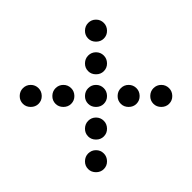

<svg xmlns="http://www.w3.org/2000/svg" viewBox="-116 -666 832 832"><g transform="rotate(-45 300.0 -250.0)"><path d="M52 -450Q52 -431 66.5 -416.5Q81 -402 100 -402Q120 -402 134 -416.5Q148 -431 148 -450Q148 -470 134 -484Q120 -498 100 -498Q81 -498 66.5 -484Q52 -470 52 -450ZM452 -450Q452 -431 466.5 -416.5Q481 -402 500 -402Q520 -402 534 -416.5Q548 -431 548 -450Q548 -470 534 -484Q520 -498 500 -498Q481 -498 466.5 -484Q452 -470 452 -450ZM152 -350Q152 -331 166.5 -316.5Q181 -302 200 -302Q220 -302 234 -316.5Q248 -331 248 -350Q248 -370 234 -384Q220 -398 200 -398Q181 -398 166.5 -384Q152 -370 152 -350ZM352 -350Q352 -331 366.5 -316.5Q381 -302 400 -302Q420 -302 434 -316.5Q448 -331 448 -350Q448 -370 434 -384Q420 -398 400 -398Q381 -398 366.5 -384Q352 -370 352 -350ZM252 -250Q252 -231 266.5 -216.5Q281 -202 300 -202Q320 -202 334 -216.5Q348 -231 348 -250Q348 -270 334 -284Q320 -298 300 -298Q281 -298 266.5 -284Q252 -270 252 -250ZM152 -150Q152 -131 166.5 -116.5Q181 -102 200 -102Q220 -102 234 -116.5Q248 -131 248 -150Q248 -170 234 -184Q220 -198 200 -198Q181 -198 166.5 -184Q152 -170 152 -150ZM352 -150Q352 -131 366.5 -116.5Q381 -102 400 -102Q420 -102 434 -116.5Q448 -131 448 -150Q448 -170 434 -184Q420 -198 400 -198Q381 -198 366.5 -184Q352 -170 352 -150ZM52 -50Q52 -31 66.5 -16.5Q81 -2 100 -2Q120 -2 134 -16.5Q148 -31 148 -50Q148 -70 134 -84Q120 -98 100 -98Q81 -98 66.5 -84Q52 -70 52 -50ZM452 -50Q452 -31 466.5 -16.5Q481 -2 500 -2Q520 -2 534 -16.5Q548 -31 548 -50Q548 -70 534 -84Q520 -98 500 -98Q481 -98 466.5 -84Q452 -70 452 -50Z"/></g></svg>

Font: Matrix Sans Print
Style: Regular
Weight: 400
Designer: Brad Neil
Version: Version 1.100